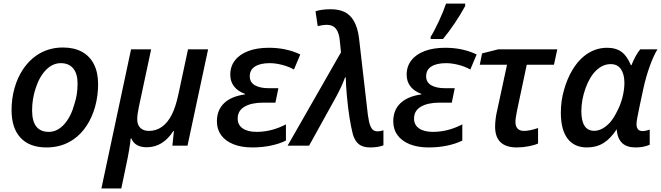

<svg xmlns="http://www.w3.org/2000/svg" viewBox="-20 -818 3712 1078"><path d="M44.9 -199.7Q44.9 -264.2 61.5 -323.2Q78.1 -382.3 109.6 -429.4Q141.1 -476.6 184.1 -506.3Q249.5 -551.3 333.5 -551.3Q396 -551.3 440.2 -527.1Q484.4 -502.9 507.6 -456.8Q530.8 -410.6 530.8 -345.7Q530.8 -279.8 514.2 -219.7Q497.6 -159.7 466.3 -112.1Q435.1 -64.5 392.1 -35.2Q327.6 9.8 241.2 9.8Q146 9.8 95.5 -44.4Q44.9 -98.6 44.9 -199.7ZM398.4 -235.8Q415.5 -286.6 415.5 -348.6Q415.5 -404.3 391.1 -433.8Q366.7 -463.4 321.3 -463.4Q275.4 -463.4 238 -425.3Q200.7 -387.2 179.7 -320.8Q160.2 -262.2 160.2 -198.2Q160.2 -77.6 253.9 -77.6Q302.2 -77.6 340.6 -120.4Q378.9 -163.1 398.4 -235.8Z M715.8 -541H828.6L759.8 -218.3Q750.5 -176.3 750.5 -147.9Q750.5 -116.7 768.1 -99.9Q785.6 -83 815.9 -83Q856.9 -83 889.2 -106Q921.4 -128.9 944.3 -173.8Q966.3 -216.8 981.9 -289.6L1035.6 -541H1148.4L1032.7 0H947.8L956.5 -82H953.1Q894.5 8.8 803.7 8.8Q770 8.8 748.3 -4.2Q726.6 -17.1 717.3 -41H713.9Q707.5 20.5 689.9 102.1L661.1 240.2H549.3Z M1197.8 -136.7Q1197.8 -199.7 1237.8 -238.3Q1277.8 -276.9 1355.5 -288.1V-291Q1315.9 -305.2 1294.4 -332.5Q1272.9 -359.9 1272.9 -398.9Q1272.9 -445.3 1299.3 -479.2Q1325.7 -513.2 1374.3 -531.5Q1422.9 -549.8 1489.3 -549.8Q1587.9 -549.8 1666 -512.2L1630.4 -427.7Q1601.1 -444.3 1563.7 -453.9Q1526.4 -463.4 1494.6 -463.4Q1441.4 -463.4 1411.9 -444.8Q1382.3 -426.3 1382.3 -389.6Q1382.3 -356 1410.9 -339.4Q1439.5 -322.8 1488.3 -322.8H1543L1526.4 -241.7H1458Q1392.1 -241.7 1353.3 -219.2Q1314.5 -196.8 1314.5 -152.3Q1314.5 -116.7 1342.5 -97.2Q1370.6 -77.6 1420.9 -77.6Q1504.4 -77.6 1585.4 -119.6V-28.8Q1549.3 -10.7 1500.7 -0.5Q1452.1 9.8 1396.5 9.8Q1335.4 9.8 1290.8 -8.1Q1246.1 -25.9 1221.9 -58.8Q1197.8 -91.8 1197.8 -136.7Z M1960.9 -64.9Q1939.9 -147.9 1927.7 -277.8Q1921.4 -350.1 1921.4 -383.3H1917.5Q1896.5 -328.1 1867.7 -275.4L1715.3 0H1594.7L1890.6 -517.6L1894.5 -523.4L1888.2 -586.4Q1884.3 -633.3 1866.5 -656Q1848.6 -678.7 1814 -678.7Q1794.4 -678.7 1763.7 -671.4L1751.5 -754.9Q1786.6 -766.1 1836.9 -766.1Q1882.3 -766.1 1913.8 -751Q1945.3 -735.8 1964.4 -704.1Q1987.8 -667 1995.6 -605L2045.4 -173.3Q2050.8 -132.3 2059.6 -110.4Q2065.9 -95.2 2075.4 -87.9Q2085 -80.6 2099.6 -80.6Q2115.7 -80.6 2132.8 -86.4V-2Q2103 9.8 2057.6 9.8Q2018.1 9.8 1995.1 -8.1Q1972.2 -25.9 1960.9 -64.9Z M2188 -136.7Q2188 -199.7 2228 -238.3Q2268.1 -276.9 2345.7 -288.1V-291Q2306.2 -305.2 2284.7 -332.5Q2263.2 -359.9 2263.2 -398.9Q2263.2 -445.3 2289.6 -479.2Q2315.9 -513.2 2364.5 -531.5Q2413.1 -549.8 2479.5 -549.8Q2578.1 -549.8 2656.2 -512.2L2620.6 -427.7Q2591.3 -444.3 2554 -453.9Q2516.6 -463.4 2484.9 -463.4Q2431.6 -463.4 2402.1 -444.8Q2372.6 -426.3 2372.6 -389.6Q2372.6 -356 2401.1 -339.4Q2429.7 -322.8 2478.5 -322.8H2533.2L2516.6 -241.7H2448.2Q2382.3 -241.7 2343.5 -219.2Q2304.7 -196.8 2304.7 -152.3Q2304.7 -116.7 2332.8 -97.2Q2360.8 -77.6 2411.1 -77.6Q2494.6 -77.6 2575.7 -119.6V-28.8Q2539.6 -10.7 2491 -0.5Q2442.4 9.8 2386.7 9.8Q2325.7 9.8 2281 -8.1Q2236.3 -25.9 2212.2 -58.8Q2188 -91.8 2188 -136.7ZM2484.4 -797.9H2591.8V-784.2Q2566.9 -738.3 2533.2 -688Q2499.5 -637.7 2467.3 -599.1H2397.9V-611.3Q2419.4 -645.5 2444.3 -699.2Q2469.2 -752.9 2484.4 -797.9Z M2759.8 -107.4Q2759.8 -126.5 2762.9 -151.9Q2766.1 -177.2 2772 -200.7L2826.7 -454.6H2673.8L2686.5 -518.1L2777.3 -541H3108.9L3090.3 -454.6H2937.5L2883.3 -198.7Q2874 -153.3 2874 -133.3Q2874 -108.9 2886.2 -95.9Q2898.4 -83 2921.9 -83Q2954.1 -83 3001 -99.1V-12.2Q2981 -2.9 2947.8 3.4Q2914.6 9.8 2881.8 9.8Q2759.8 9.8 2759.8 -107.4Z M3128.9 -185.5Q3128.9 -253.4 3147 -314Q3163.6 -373.5 3192.6 -423.1Q3221.7 -472.7 3259.3 -502.9Q3317.4 -549.8 3388.7 -549.8Q3439 -549.8 3470.5 -526.1Q3502 -502.4 3522 -452.1H3525.4Q3548.3 -509.3 3574.7 -541H3671.4Q3649.9 -506.8 3628.2 -446.5Q3606.4 -386.2 3591.8 -318.4Q3567.9 -209 3559.1 -161.6Q3553.7 -136.2 3553.7 -121.6Q3553.7 -82 3587.9 -82Q3605 -82 3627.9 -90.3V-5.4Q3594.2 9.8 3548.8 9.8Q3499.5 9.8 3473.9 -14.2Q3448.2 -38.1 3442.9 -85V-92.8Q3408.7 -40 3368.7 -15.1Q3328.6 9.8 3275.9 9.8Q3204.1 9.8 3166.5 -40Q3128.9 -89.8 3128.9 -185.5ZM3406.7 -132.3Q3427.2 -157.2 3442.9 -189.5Q3463.4 -226.6 3474.6 -270.5Q3485.8 -314.5 3485.8 -352.1Q3485.8 -400.4 3466.6 -429.2Q3447.3 -458 3408.7 -458Q3364.7 -458 3327.9 -422.9Q3291 -387.7 3267.6 -322.8Q3244.1 -257.8 3244.1 -193.8Q3244.1 -83.5 3316.4 -83.5Q3339.4 -83.5 3362.5 -96.2Q3385.7 -108.9 3406.7 -132.3Z"/></svg>

Font: Viking Open Sans Light
Style: Bold Italic
Weight: 600
Italic angle: -12°
Foundry: Ascender Corporation
Version: Version 2.000